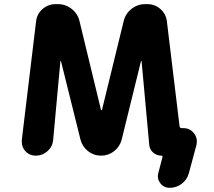

<svg xmlns="http://www.w3.org/2000/svg" viewBox="-20 -775 1040 933"><path d="M804.7 137.7Q776.4 137.7 759.8 116.2Q747.1 100.6 747.1 82Q747.1 74.2 749 67.4L769.5 -11.7Q770.5 -18.6 764.6 -18.6Q741.2 -18.6 724.1 -33.7Q707 -48.8 705.1 -72.3L668 -477.5Q668 -478.5 666.5 -478.5Q665 -478.5 665 -477.5L571.3 -96.7Q562.5 -62.5 534.7 -40.5Q506.8 -18.6 471.2 -18.6Q435.5 -18.6 407.7 -40.5Q379.9 -62.5 371.1 -96.7L276.4 -477.5Q276.4 -478.5 274.9 -478.5Q273.4 -478.5 273.4 -477.5L238.3 -94.7Q235.4 -62.5 210.9 -40.5Q186.5 -18.6 154.3 -18.6Q123 -18.6 102.5 -41Q85.9 -60.5 85.9 -85.9Q85.9 -89.8 85.9 -94.7L155.3 -670.9Q159.2 -707 186.5 -731Q213.9 -754.9 250 -754.9H261.7Q298.8 -754.9 328.1 -731.9Q357.4 -709 366.2 -672.9L470.7 -241.2Q471.7 -239.3 473.1 -239.3Q474.6 -239.3 475.6 -241.2L581.1 -672.9Q589.8 -709 619.1 -731.9Q648.4 -754.9 685.5 -754.9H696.3Q732.4 -754.9 759.8 -731Q787.1 -707 791 -670.9L852.5 -162.1Q853.5 -152.3 863.3 -152.3H871.1Q903.3 -152.3 922.9 -127Q936.5 -109.4 936.5 -88.9Q936.5 -79.1 934.6 -70.3L897.5 67.4Q888.7 98.6 862.8 118.2Q836.9 137.7 804.7 137.7Z"/></svg>

Font: Rounded-X Mgen+ 2m bold
Style: Bold
Weight: 700
Designer: [Source Han Sans]
Ryoko NISHIZUKA  (kana & ideographs); Paul D. Hunt (Latin, Greek & Cyrillic); Wenlong ZHANG  (bopomofo
Version: Version 1.059.20150602